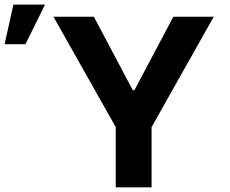

<svg xmlns="http://www.w3.org/2000/svg" viewBox="-24 -799 979 819"><path d="M204.1 -727.5H376.5L542.5 -414.1H549.3L715.3 -727.5H887.7L622.6 -256.8V0H469.7V-256.8ZM-4.4 -610.4 33.2 -779.3H168L84.5 -610.4Z"/></svg>

Font: Inter Tight
Style: Bold
Weight: 700
Designer: Rasmus Andersson
Foundry: rsms
Version: Version 3.004; ttfautohint (v1.8.4.7-5d5b)